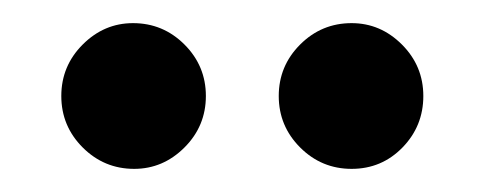

<svg xmlns="http://www.w3.org/2000/svg" viewBox="-20 -708 418 166"><path d="M284 -562Q258 -562 239.5 -580.5Q221 -599 221 -625Q221 -651 239.5 -669.5Q258 -688 284 -688Q309 -688 327.5 -669.5Q346 -651 346 -625Q346 -599 328 -580.5Q310 -562 284 -562ZM96 -562Q70 -562 51.5 -580.5Q33 -599 33 -625Q33 -651 51.5 -669.5Q70 -688 95 -688Q121 -688 139.5 -669.5Q158 -651 158 -625Q158 -599 139.5 -580.5Q121 -562 96 -562Z"/></svg>

Font: Frank Ruhl Libre SemiBold
Style: Regular
Weight: 600
Designer: Yanek Iontef
Foundry: Fontef
Version: Version 6.003;gftools[0.9.30]